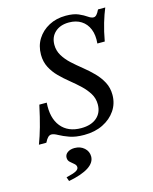

<svg xmlns="http://www.w3.org/2000/svg" viewBox="-118 -660 756 950"><g transform="rotate(-15 259.5 -185.0)"><path d="M248.4 11.3Q204 11.3 173.8 0.4Q143.5 -10.5 123.4 -21.8Q103.2 -33.1 91.1 -33.1Q81.5 -33.1 73.4 -25.4Q65.3 -17.7 56.5 0H18.5Q33.1 -38.7 45.6 -83.1Q58.1 -127.4 71.8 -191.1H109.7Q104 -112.9 139.5 -69Q175 -25 242.7 -25Q293.5 -25 322.6 -50Q351.6 -75 351.6 -117.7Q351.6 -148.4 336.3 -173.4Q321 -198.4 297.6 -220.6Q274.2 -242.7 247.6 -264.1Q221 -285.5 197.2 -309.3Q173.4 -333.1 158.5 -362.1Q143.5 -391.1 143.5 -427.4Q143.5 -472.6 165.3 -507.3Q187.1 -541.9 225 -562.1Q262.9 -582.3 311.3 -582.3Q351.6 -582.3 376.2 -571.4Q400.8 -560.5 416.1 -549.6Q431.5 -538.7 443.5 -538.7Q451.6 -538.7 458.9 -546.4Q466.1 -554 474.2 -571H511.3Q498.4 -540.3 486.3 -499.6Q474.2 -458.9 465.3 -408.9H427.4Q431.5 -451.6 419 -482.3Q406.5 -512.9 380.6 -529.4Q354.8 -546 317.7 -546Q273.4 -546 246.8 -521.8Q220.2 -497.6 220.2 -457.3Q220.2 -427.4 235.5 -402Q250.8 -376.6 275 -354.4Q299.2 -332.3 327 -310.1Q354.8 -287.9 379 -263.3Q403.2 -238.7 418.5 -209.7Q433.9 -180.6 433.9 -144.4Q433.9 -100 410.1 -64.9Q386.3 -29.8 344.8 -9.3Q303.2 11.3 248.4 11.3ZM116.1 212.1 108.9 191.1Q146.8 182.3 160.1 174.6Q173.4 166.9 173.4 156.5Q173.4 146 163.7 137.9Q154 129.8 144 121Q133.9 112.1 133.9 97.6Q133.9 81.5 148 71.4Q162.1 61.3 183.9 61.3Q213.7 61.3 233.5 79Q253.2 96.8 253.2 122.6Q253.2 154 218.5 176.6Q183.9 199.2 116.1 212.1Z"/></g></svg>

Font: Playfair 9pt
Style: Italic
Weight: 400
Italic angle: -15.6°
Designer: Claus Eggers Sørensen
Foundry: Claus Eggers Sørensen
Version: Version 2.001;gftools[0.9.30]